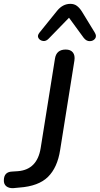

<svg xmlns="http://www.w3.org/2000/svg" viewBox="-66 -969 518 996"><path d="M3 7Q-20 8 -33.5 -3Q-47 -14 -46 -35Q-45 -77 -4 -79L27 -81Q127 -89 145 -201L219 -664Q226 -712 275 -712Q300 -712 312 -697Q324 -682 320 -655L246 -191Q232 -100 183 -51.5Q134 -3 34 4ZM187 -769Q173 -754 157 -756.5Q141 -759 133.5 -771.5Q126 -784 139 -800L231 -914Q260 -949 299 -949Q319 -949 333 -938.5Q347 -928 359 -909L425 -801Q437 -782 427.5 -769Q418 -756 400 -755.5Q382 -755 368 -773L292 -877Z"/></svg>

Font: Nunito SemiBold
Style: Italic
Weight: 600
Italic angle: -9°
Designer: Vernon Adams
Foundry: Vernon Adams
Version: Version 3.601; ttfautohint (v1.8.2.53-6de2)